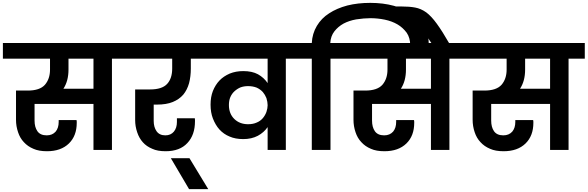

<svg xmlns="http://www.w3.org/2000/svg" viewBox="-41 -1038 4068 1329"><path d="M433.1 -556.2Q433.1 -477.5 397.9 -423.8H606V-631.8H433.1ZM-21 -631.8V-740.2H846.2V-631.8H733.9V0H606V-318.8H198.2V-203.1Q198.2 -158.2 217.8 -129.9Q237.8 -101.1 282.2 -101.1Q321.3 -101.1 344.2 -127Q365.2 -152.3 365.2 -193.8V-207H488.8Q490.2 -201.2 490.2 -195.8V-188Q490.2 -97.7 436 -44.9Q380.9 8.8 284.2 8.8Q227.5 8.8 190.9 -7.8Q150.9 -24.4 124 -54.2Q97.2 -82.5 84 -123Q69.8 -164.6 69.8 -209V-411.1H150.9Q234.4 -411.1 270 -451.2Q305.2 -492.2 305.2 -556.2V-631.8Z M1377.9 -631.8H1279.8V-563Q1279.8 -508.3 1267.6 -461.9Q1254.4 -415.5 1227.5 -382.8Q1199.2 -350.1 1154.8 -332Q1110.8 -314 1044.9 -314H1022.9V-201.2Q1022.9 -158.2 1042.5 -129.9Q1062.5 -101.1 1103.5 -101.1Q1141.1 -101.1 1162.6 -127Q1183.6 -152.3 1183.6 -193.8V-219.2H1307.6Q1308.6 -214.4 1308.6 -207V-198.2Q1308.6 -103.5 1255.9 -47.9Q1203.6 8.8 1105.5 8.8Q1048.8 8.8 1013.7 -7.8Q973.1 -24.4 947.8 -53.2Q921.9 -82 908.7 -122.1Q894.5 -163.6 894.5 -207V-418.9H997.6Q1080.6 -418.9 1115.7 -457Q1150.9 -495.1 1150.9 -563V-631.8H803.7V-740.2H1377.9Z M1400.4 271H1267.6L1141.6 57.1H1270.5Z M1676.3 -178.2Q1710.9 -178.2 1736.3 -189.9Q1760.7 -199.7 1778.3 -220.2Q1794.4 -239.3 1803.2 -263.2Q1811.5 -289.1 1811.5 -309.1V-310.1Q1811.5 -331.5 1803.2 -358.9Q1793.9 -382.3 1778.3 -400.9Q1760.7 -419.9 1736.3 -431.2Q1709.5 -441.9 1676.3 -441.9Q1647.5 -441.9 1623.5 -433.1Q1600.6 -423.3 1581.5 -405.8Q1563.5 -389.2 1553.2 -365.2Q1543.5 -342.3 1543.5 -311Q1543.5 -250.5 1581.5 -213.9Q1618.7 -178.2 1676.3 -178.2ZM1336.4 -631.8V-740.2H2047.4V-631.8H1937.5V0H1811.5V-158.2Q1786.1 -121.1 1743.7 -98.1Q1700.2 -75.2 1642.6 -75.2Q1588.4 -75.2 1548.3 -92.8Q1507.3 -109.4 1477.5 -142.1Q1450.7 -171.9 1432.6 -217.8Q1416.5 -259.3 1416.5 -314Q1416.5 -366.7 1432.6 -408.2Q1449.7 -450.7 1478.5 -481Q1505.9 -509.8 1549.3 -528.8Q1591.8 -545.9 1642.6 -545.9Q1704.1 -545.9 1744.6 -523.9Q1785.6 -501 1811.5 -462.9V-631.8Z M2117.2 -631.8H2006.3V-740.2H2117.2Q2120.1 -804.7 2152.3 -858.9Q2184.1 -912.1 2237.3 -945.8Q2290 -980.5 2363.3 -1000Q2435.5 -1018.1 2522.5 -1018.1Q2610.4 -1018.1 2684.6 -998Q2758.8 -978 2812.5 -940.9Q2865.2 -904.8 2897.5 -849.1Q2927.2 -795.4 2927.2 -728V-710.9H2798.3V-726.1Q2798.3 -775.4 2774.4 -811Q2747.1 -847.7 2710.4 -869.1Q2671.9 -891.6 2622.6 -901.9Q2572.8 -912.1 2522.5 -912.1Q2479 -912.1 2424.3 -903.8Q2375.5 -895 2337.4 -875Q2299.3 -854 2273.4 -820.8Q2248 -788.1 2245.1 -740.2H2357.4V-631.8H2246.6V0H2117.2Z M2769 -556.2Q2769 -477.5 2733.9 -423.8H2941.9V-631.8H2769ZM2314.9 -631.8V-740.2H3182.1V-631.8H3069.8V0H2941.9V-318.8H2534.2V-203.1Q2534.2 -158.2 2553.7 -129.9Q2573.7 -101.1 2618.2 -101.1Q2657.2 -101.1 2680.2 -127Q2701.2 -152.3 2701.2 -193.8V-207H2824.7Q2826.2 -201.2 2826.2 -195.8V-188Q2826.2 -97.7 2772 -44.9Q2716.8 8.8 2620.1 8.8Q2563.5 8.8 2526.9 -7.8Q2486.8 -24.4 2460 -54.2Q2433.1 -82.5 2419.9 -123Q2405.8 -164.6 2405.8 -209V-411.1H2486.8Q2570.3 -411.1 2606 -451.2Q2641.1 -492.2 2641.1 -556.2V-631.8Z M2947.8 -735.8Q2917.5 -782.7 2890.6 -817.9Q2867.2 -847.2 2844.7 -863.8Q2821.3 -879.9 2798.8 -883.8Q2774.4 -888.2 2740.7 -888.2H2691.4V-993.2H2737.8Q2792.5 -993.2 2832.5 -985.8Q2872.6 -978.5 2909.7 -952.1Q2944.8 -925.8 2982.4 -874Q3021.5 -820.3 3069.8 -735.8Z M3593.8 -556.2Q3593.8 -477.5 3558.6 -423.8H3766.6V-631.8H3593.8ZM3139.6 -631.8V-740.2H4006.8V-631.8H3894.5V0H3766.6V-318.8H3358.9V-203.1Q3358.9 -158.2 3378.4 -129.9Q3398.4 -101.1 3442.9 -101.1Q3481.9 -101.1 3504.9 -127Q3525.9 -152.3 3525.9 -193.8V-207H3649.4Q3650.9 -201.2 3650.9 -195.8V-188Q3650.9 -97.7 3596.7 -44.9Q3541.5 8.8 3444.8 8.8Q3388.2 8.8 3351.6 -7.8Q3311.5 -24.4 3284.7 -54.2Q3257.8 -82.5 3244.6 -123Q3230.5 -164.6 3230.5 -209V-411.1H3311.5Q3395 -411.1 3430.7 -451.2Q3465.8 -492.2 3465.8 -556.2V-631.8Z"/></svg>

Font: PoppinsZ SemiBold
Style: Regular
Weight: 600
Designer: Ninad Kale (Devanagari), Jonny Pinhorn (Latin)
Foundry: Indian Type Foundry
Version: Version 3.002;FEAKit 1.0